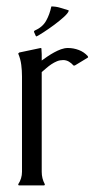

<svg xmlns="http://www.w3.org/2000/svg" viewBox="-20 -564 295 584"><path d="M106.9 -41.5Q106.9 -21 116.2 -3.9V-1Q115.7 -1 114.7 -0.5Q113.8 0 113.3 0H38.6Q38.1 0 37.1 -0.5Q36.1 -1 35.6 -1V-3.9Q46.9 -21 46.9 -41.5V-331.5Q46.9 -349.1 44.7 -366.7Q42.5 -384.3 35.6 -400.4V-401.4L38.6 -404.3L103.5 -418L106 -417Q106.9 -407.7 106.9 -398.4Q106.9 -389.2 106.9 -379.9Q114.7 -385.7 124.5 -392.3Q134.3 -398.9 144.5 -404.5Q154.8 -410.2 165.5 -414.1Q176.3 -418 186.5 -418Q203.6 -418 219.7 -411.9Q235.8 -405.8 247.1 -393.1L248 -390.1L247.1 -388.7L207.5 -364.7H203.6Q197.8 -371.6 189.7 -376.5Q181.6 -381.3 171.9 -381.3Q162.1 -381.3 153.3 -377.7Q144.5 -374 136.5 -368.7Q128.4 -363.3 121.1 -356.9Q113.8 -350.6 106.9 -344.7ZM85 -470.7Q109.4 -481.4 120.1 -500.5Q130.9 -519.5 136.2 -544.4Q149.9 -544.4 162.8 -540.5Q175.8 -536.6 188.5 -532.7L189 -530.8Q187 -523.9 174.1 -512.2Q161.1 -500.5 145 -488.5Q128.9 -476.6 113.5 -466.6Q98.1 -456.5 90.8 -453.1L88.9 -454.6L83.5 -466.8V-468.8Z"/></svg>

Font: CAT Linz
Style: Regular
Weight: 400
Designer: Peter Wiegel
Foundry: Peter Wiegel
Version: Version 1.08